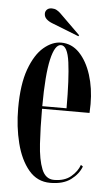

<svg xmlns="http://www.w3.org/2000/svg" viewBox="-50 -688 422 733"><g transform="rotate(5 161.0 -322.0)"><path d="M170.5 10.5Q120.5 10.5 88 -28.2Q55.5 -67 39.8 -129.5Q24 -192 24 -263Q24 -354.5 45.2 -412.8Q66.5 -471 99.2 -498.8Q132 -526.5 166 -526.5Q206.5 -526.5 236 -495.8Q265.5 -465 281.8 -414Q298 -363 298 -302.5Q298 -284 297 -268.5H115V-268Q115 -195 118.8 -134.5Q122.5 -74 137 -38Q151.5 -2 184 -2Q224.5 -2 248.8 -22.5Q273 -43 281.5 -68L289.5 -62.5Q278.5 -33 249.2 -11.2Q220 10.5 170.5 10.5ZM166 -517Q142.5 -517 129 -458.2Q115.5 -399.5 115 -278.5H208Q208 -391.5 199.5 -454.2Q191 -517 166 -517ZM229 -556.5 126 -597Q112.5 -602 103.2 -610.5Q94 -619 94 -631.5Q94 -640.5 100.5 -647Q107 -653.5 119 -653.5Q129 -653.5 136.8 -649.5Q144.5 -645.5 151.5 -639L231.5 -560.5Z"/></g></svg>

Font: Imbue 100pt Medium
Style: Regular
Weight: 500
Designer: Tyler Finck
Foundry: Etcetera Type Company
Version: Version 1.102; ttfautohint (v1.8.3)